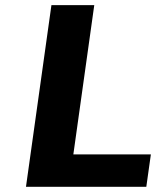

<svg xmlns="http://www.w3.org/2000/svg" viewBox="-20 -720 614 740"><path d="M561.5 -125 543.9 0H80.1L178.2 -700.2H343.3L262.7 -125Z"/></svg>

Font: Fivo Sans
Style: Italic
Weight: 700
Designer: Alexander Slobzheninov
Foundry: Alexander Slobzheninov
Version: 1.0